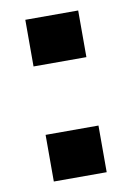

<svg xmlns="http://www.w3.org/2000/svg" viewBox="-66 -564 418 608"><g transform="rotate(-10 143.0 -260.0)"><path d="M58 0V-150H228V0ZM58 -370V-520H228V-370Z"/></g></svg>

Font: M PLUS 1p Black
Style: Regular
Weight: 900
Version: Version 1.061